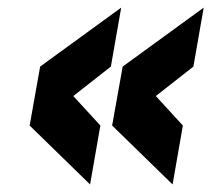

<svg xmlns="http://www.w3.org/2000/svg" viewBox="-20 -489 560 509"><path d="M86.4 -312.5 301.3 -468.8 273.9 -312.5 174.3 -234.4 246.1 -156.2 218.8 0 58.6 -156.2ZM305.2 -312.5 520 -468.8 492.7 -312.5 393.1 -234.4 464.8 -156.2 437.5 0 277.3 -156.2Z"/></svg>

Font: Signwood
Style: Italic
Weight: 400
Italic angle: -10°
Designer: GGBotNet
Foundry: GGBotNet
Version: 0.95